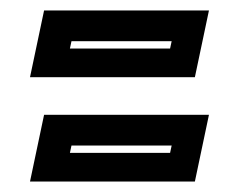

<svg xmlns="http://www.w3.org/2000/svg" viewBox="-20 -486 458 368"><path d="M37.5 -138 64.5 -266H380.5L353.5 -138ZM114 -193H306L309 -207H117ZM37.5 -338 64.5 -466H380.5L353.5 -338ZM114 -393H306L309 -407H117Z"/></svg>

Font: Tourney
Style: Bold Italic
Weight: 700
Italic angle: -12°
Version: Version 1.015